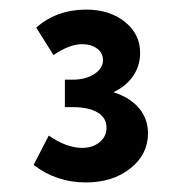

<svg xmlns="http://www.w3.org/2000/svg" viewBox="-20 -762 374 396"><path d="M49.3 -421.9 80.6 -482.4Q117.2 -457 149.4 -457Q171.4 -457 185.5 -468.8Q199.7 -480.5 199.7 -498.5Q199.7 -519 181.4 -530Q163.1 -541 130.4 -541H113.8V-597.7H130.4Q156.7 -597.7 174.6 -609.4Q192.4 -621.1 192.4 -637.7Q192.4 -652.8 180.2 -661.9Q168 -670.9 149.4 -670.9Q123.5 -670.9 90.3 -648.4L54.7 -705.1Q97.2 -742.2 157.7 -742.2Q206.1 -742.2 237.5 -717Q269 -691.9 269 -652.8Q269 -626 254.2 -604.7Q239.3 -583.5 213.9 -571.8Q247.1 -561.5 266.1 -539.6Q285.2 -517.6 285.2 -486.8Q285.2 -443.4 248.8 -414.6Q212.4 -385.7 157.2 -385.7Q96.2 -385.7 49.3 -421.9Z"/></svg>

Font: Kumbh Sans ExtraBold
Style: Regular
Weight: 800
Version: Version 1.005